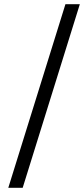

<svg xmlns="http://www.w3.org/2000/svg" viewBox="-20 -810 402 914"><path d="M360 -790 88 84H19.5L291.5 -790Z"/></svg>

Font: Hepta Slab ExtraLight
Style: Regular
Weight: 400
Version: Version 1.102